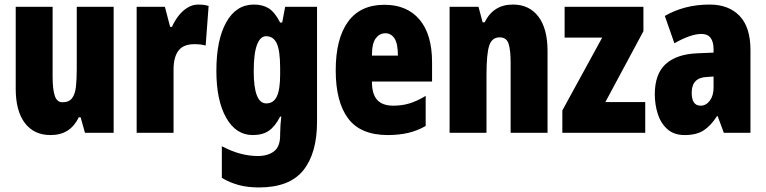

<svg xmlns="http://www.w3.org/2000/svg" viewBox="-20 -583 3364 843"><path d="M479 -553V0H353L334 -68H326Q307 -29 276.5 -9.5Q246 10 202 10Q129 10 89 -43Q49 -96 49 -193V-553H211V-246Q211 -191 220.5 -162.5Q230 -134 254 -134Q283 -134 296.5 -152Q310 -170 313.5 -203Q317 -236 317 -280V-553Z M851 -563Q861 -563 871 -562Q881 -561 896 -557L883 -383Q864 -389 833 -389Q785 -389 763.5 -360.5Q742 -332 742 -278V0H580V-553H704L727 -465H735Q745 -488 761.5 -510.5Q778 -533 801 -548Q824 -563 851 -563Z M1095 -563Q1134 -563 1160.5 -546Q1187 -529 1210 -484H1219L1232 -553H1372V-49Q1372 90 1311.5 165Q1251 240 1117 240Q1068 240 1028.5 229.5Q989 219 954 198V59Q998 82 1036.5 92Q1075 102 1112 102Q1156 102 1183 81.5Q1210 61 1210 11V5Q1210 -12 1211.5 -34Q1213 -56 1215 -71H1210Q1188 -28 1160.5 -9Q1133 10 1090 10Q1016 10 973 -66Q930 -142 930 -272Q930 -408 973.5 -485.5Q1017 -563 1095 -563ZM1148 -424Q1123 -424 1108.5 -386.5Q1094 -349 1094 -270Q1094 -129 1149 -129Q1181 -129 1195.5 -159.5Q1210 -190 1210 -256V-285Q1210 -359 1195.5 -391.5Q1181 -424 1148 -424Z M1668 -562Q1767 -562 1822 -497Q1877 -432 1877 -310V-225H1613Q1613 -170 1636 -144.5Q1659 -119 1707 -119Q1745 -119 1778 -129Q1811 -139 1849 -162V-30Q1813 -9 1772 0.5Q1731 10 1683 10Q1563 10 1508.5 -63Q1454 -136 1454 -274Q1454 -413 1508 -487.5Q1562 -562 1668 -562ZM1672 -437Q1647 -437 1630 -415Q1613 -393 1613 -339H1727Q1727 -392 1712 -414.5Q1697 -437 1672 -437Z M2232 -563Q2304 -563 2344 -510Q2384 -457 2384 -360V0H2222V-308Q2222 -363 2213 -391Q2204 -419 2174 -419Q2140 -419 2128 -383Q2116 -347 2116 -253V0H1954V-553H2081L2099 -485H2108Q2146 -563 2232 -563Z M2813 0H2449V-98L2624 -418H2459V-553H2805V-446L2638 -135H2813Z M3096 -563Q3179 -563 3227 -513.5Q3275 -464 3275 -363V0H3158L3131 -73H3128Q3101 -31 3069.5 -10.5Q3038 10 2986 10Q2939 10 2910 -16Q2881 -42 2868 -83Q2855 -124 2855 -169Q2855 -258 2902.5 -301.5Q2950 -345 3041 -349L3113 -352V-366Q3113 -434 3060 -434Q3013 -434 2941 -393L2899 -513Q2940 -537 2989.5 -550Q3039 -563 3096 -563ZM3083 -245Q3017 -242 3017 -176Q3017 -119 3056 -119Q3080 -119 3096.5 -141Q3113 -163 3113 -198V-247Z"/></svg>

Font: Noto Sans Kannada ExtraCondensed Black
Style: Regular
Weight: 900
Width: 2
Designer: Jelle Bosma - Monotype Design Team
Foundry: Monotype Imaging Inc.
Version: Version 2.005; ttfautohint (v1.8.4.7-5d5b)